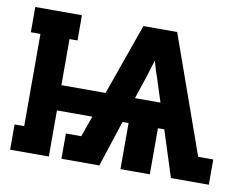

<svg xmlns="http://www.w3.org/2000/svg" viewBox="-63 -604 875 689"><g transform="rotate(10 375.0 -260.0)"><path d="M13 0V-92H48V-428H13V-520H183V-428H154V-260H315L407 -520H530L682 -92H737V0H599L545 -168H522V0H415V-168H393L338 0H200V-92H256L283 -168H154V0ZM422 -260H515L487 -347Q482 -361 477.5 -375.5Q473 -390 469 -405Q464 -390 459.5 -375.5Q455 -361 451 -347Z"/></g></svg>

Font: Iosevka Etoile Semibold
Style: Regular
Weight: 600
Designer: Belleve Invis
Foundry: Belleve Invis
Version: Version 22.1.2; ttfautohint (v1.8.4)